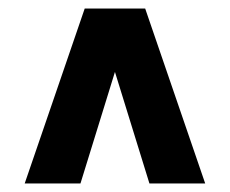

<svg xmlns="http://www.w3.org/2000/svg" viewBox="-20 -708 540 451"><path d="M179 -688 38 -277H169L250 -539L331 -277H462L321 -688Z"/></svg>

Font: Secuela Black
Style: Regular
Weight: 900
Designer: Fernando Haro
Foundry: deFharo
Version: Version 1.704